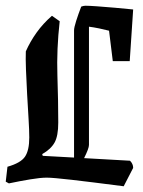

<svg xmlns="http://www.w3.org/2000/svg" viewBox="-23 -635 500 669"><path d="M185 -561Q174 -463 177 -372Q180 -281 180 -208Q180 -161 167 -138Q154 -115 124 -98L126 -92L235 -86V-529Q235 -539 242.5 -562.5Q250 -586 260 -612Q268 -615 275 -615Q287 -615 315.5 -613Q344 -611 378 -608Q412 -605 441 -602L429 -422H370L357 -528Q342 -532 322.5 -536Q303 -540 287 -542V-130Q287 -118 270 -84L430 -75Q441 -64 441 -50L408 14Q292 -1 226.5 -8.5Q161 -16 140 -16Q118 -16 82 -10Q46 -4 8 4L-3 -2L3 -54Q49 -67 64 -89Q79 -111 79 -156Q79 -181 76.5 -221.5Q74 -262 71.5 -307Q69 -352 67.5 -392Q66 -432 67 -456Q82 -490 104.5 -521.5Q127 -553 158 -580Z"/></svg>

Font: Grenze Gotisch Medium
Style: Regular
Weight: 500
Designer: Renata Polastri
Foundry: Omnibus-Type
Version: Version 1.001